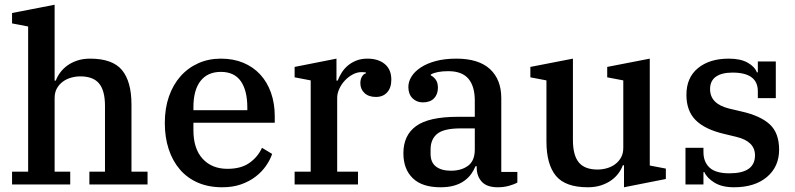

<svg xmlns="http://www.w3.org/2000/svg" viewBox="-20 -780 3364 812"><path d="M31 -54H99V-668L31 -681V-725L211 -760V-439H216Q222 -456 234.5 -473Q247 -490 265 -503Q283 -516 307 -524Q331 -532 361 -532Q456 -532 496 -483.5Q536 -435 536 -338V-54H604V0H358V-54H424V-332Q424 -397 399 -427Q374 -457 320 -457Q300 -457 280.5 -451.5Q261 -446 245.5 -434.5Q230 -423 220.5 -406Q211 -389 211 -365V-54H277V0H31Z M920 12Q862 12 817 -7.5Q772 -27 741 -63Q710 -99 693.5 -149Q677 -199 677 -260Q677 -322 694.5 -372Q712 -422 743.5 -457.5Q775 -493 818.5 -512.5Q862 -532 914 -532Q967 -532 1009 -514.5Q1051 -497 1080.5 -465Q1110 -433 1126 -388Q1142 -343 1142 -288V-261H798V-229Q798 -151 837 -108.5Q876 -66 942 -66Q1000 -66 1035.5 -91.5Q1071 -117 1088 -155L1131 -129Q1122 -103 1104.5 -78Q1087 -53 1061 -33Q1035 -13 1000 -0.5Q965 12 920 12ZM798 -314H1026V-325Q1026 -397 998.5 -436.5Q971 -476 914 -476Q858 -476 828 -437.5Q798 -399 798 -327Z M1226 -54H1294V-440L1226 -453V-497L1403 -532V-439H1408Q1415 -457 1425.5 -473.5Q1436 -490 1451.5 -503Q1467 -516 1487.5 -524Q1508 -532 1534 -532Q1580 -532 1607.5 -509Q1635 -486 1635 -443Q1635 -409 1617.5 -389.5Q1600 -370 1570 -370Q1539 -370 1521.5 -386.5Q1504 -403 1504 -428Q1504 -445 1511 -456.5Q1518 -468 1528 -470V-473Q1525 -474 1521 -474.5Q1517 -475 1509 -475Q1490 -475 1471.5 -465Q1453 -455 1438.5 -439.5Q1424 -424 1415 -404.5Q1406 -385 1406 -366V-54H1494V0H1226Z M1843 12Q1765 12 1725.5 -26.5Q1686 -65 1686 -132Q1686 -208 1740 -247Q1794 -286 1916 -286H1988V-354Q1988 -415 1961 -447Q1934 -479 1876 -479Q1827 -479 1802 -465V-461Q1813 -456 1822.5 -443.5Q1832 -431 1832 -409Q1832 -381 1815.5 -364Q1799 -347 1768 -347Q1742 -347 1724.5 -364.5Q1707 -382 1707 -412Q1707 -435 1720.5 -456.5Q1734 -478 1760 -495Q1786 -512 1823.5 -522Q1861 -532 1910 -532Q2004 -532 2052 -488Q2100 -444 2100 -365V-53H2168V-8Q2154 0 2132 6Q2110 12 2085 12Q2039 12 2017.5 -11.5Q1996 -35 1996 -72V-77H1991Q1984 -60 1973 -44.5Q1962 -29 1944.5 -16Q1927 -3 1902 4.5Q1877 12 1843 12ZM1887 -58Q1931 -58 1959.5 -79Q1988 -100 1988 -148V-237H1928Q1857 -237 1829 -214Q1801 -191 1801 -148V-129Q1801 -93 1824 -75.5Q1847 -58 1887 -58Z M2466 12Q2371 12 2331 -36.5Q2291 -85 2291 -182V-440L2223 -453V-497L2403 -532V-188Q2403 -123 2428 -93Q2453 -63 2507 -63Q2527 -63 2546.5 -68.5Q2566 -74 2581.5 -85.5Q2597 -97 2606.5 -114Q2616 -131 2616 -155V-440L2548 -453V-497L2728 -532V-80L2796 -67V-23L2619 12V-81H2614Q2608 -64 2595.5 -47Q2583 -30 2564.5 -17Q2546 -4 2521.5 4Q2497 12 2466 12Z M3084 12Q3033 12 3001 -8Q2969 -28 2959 -52H2955V0H2879V-155H2955V-137Q2955 -95 2981 -71Q3007 -47 3065 -47Q3173 -47 3173 -123Q3173 -182 3095 -201L3041 -214Q2961 -233 2922 -272Q2883 -311 2883 -379Q2883 -452 2932 -492Q2981 -532 3062 -532Q3112 -532 3142 -515Q3172 -498 3181 -474H3185V-520H3261V-365H3185V-394Q3185 -473 3078 -473Q3032 -473 3007.5 -455.5Q2983 -438 2983 -403Q2983 -341 3063 -321L3114 -309Q3195 -291 3235 -254.5Q3275 -218 3275 -147Q3275 -75 3223.5 -31.5Q3172 12 3084 12Z"/></svg>

Font: IBM Plex Serif Medm
Style: Regular
Weight: 500
Designer: Mike Abbink, Paul van der Laan, Pieter van Rosmalen
Foundry: Bold Monday
Version: Version 3.001